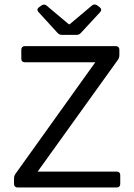

<svg xmlns="http://www.w3.org/2000/svg" viewBox="-20 -829 593 849"><path d="M150.4 -775.4 234.4 -683.6C239.3 -677.7 246.1 -674.8 253.9 -674.8H318.4C326.2 -674.8 333 -677.7 337.9 -683.6L422.9 -775.4C429.7 -783.2 428.7 -791 420.9 -796.9L409.2 -805.7C402.3 -810.5 393.6 -810.5 386.7 -804.7L288.1 -721.7H284.2L185.5 -804.7C178.7 -810.5 169.9 -809.6 163.1 -804.7L152.3 -796.9C143.6 -790 143.6 -783.2 150.4 -775.4ZM42 -40V-15.6C42 -5.9 47.9 0 57.6 0H496.1C505.9 0 511.7 -5.9 511.7 -15.6V-54.7C511.7 -64.5 505.9 -70.3 496.1 -70.3H146.5L502 -565.4C505.9 -571.3 507.8 -578.1 507.8 -585V-609.4C507.8 -619.1 502 -625 492.2 -625H89.8C80.1 -625 74.2 -619.1 74.2 -609.4V-569.3C74.2 -559.6 80.1 -553.7 89.8 -553.7H401.4L47.9 -59.6C43.9 -53.7 42 -46.9 42 -40Z"/></svg>

Font: Ed Sans Neue
Style: Regular
Weight: 400
Designer: Stephen Hutchings
Version: Version 1.004;PS 001.004;hotconv 1.0.88;makeotf.lib2.5.64775